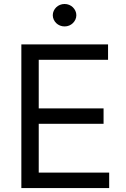

<svg xmlns="http://www.w3.org/2000/svg" viewBox="-20 -952 638 972"><path d="M88.1 -727.3H527V-649.1H176.1V-403.4H504.3V-325.3H176.1V-78.1H532.7V0H88.1ZM306.8 -818.2Q294.7 -818.2 283.7 -822.6Q272.7 -827.1 264.7 -834.9Q256.7 -842.7 252 -853Q247.2 -863.3 247.2 -875Q247.2 -886.7 252 -897Q256.7 -907.3 264.7 -915.1Q272.7 -922.9 283.7 -927.4Q294.7 -931.8 306.8 -931.8Q319.2 -931.8 330.1 -927.4Q340.9 -922.9 348.9 -915.1Q356.9 -907.3 361.7 -897Q366.5 -886.7 366.5 -875Q366.5 -863.3 361.7 -853Q356.9 -842.7 348.9 -834.9Q340.9 -827.1 330.1 -822.6Q319.2 -818.2 306.8 -818.2Z"/></svg>

Font: Interop
Style: Regular
Weight: 400
Designer: Rasmus Andersson, Google, Jang Haemin
Foundry: jhaemin
Version: Version 1.008